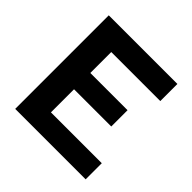

<svg xmlns="http://www.w3.org/2000/svg" viewBox="-152 -690 817 817"><g transform="rotate(45 256.0 -281.5)"><path d="M52 0V-563H465V-460H170V-334H394V-236H170V-97H476V0Z"/></g></svg>

Font: Darker Grotesque Light ExtraBold
Style: Regular
Weight: 800
Version: Version 1.000;gftools[0.9.28]